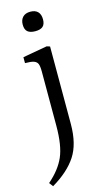

<svg xmlns="http://www.w3.org/2000/svg" viewBox="-139 -689 517 942"><g transform="rotate(-15 119.5 -218.0)"><path d="M171 -594Q171 -569 158.5 -558Q146 -547 120 -547Q94 -547 81 -558Q68 -569 68 -594Q68 -618 81.5 -632Q95 -646 120 -646Q145 -646 158 -632.5Q171 -619 171 -594ZM170 -456V-63Q170 39 130 100Q90 161 7 210L-8 190Q50 140 74.5 84Q99 28 99 -72V-349Q99 -375 94 -387Q89 -399 74.5 -404Q60 -409 30 -409V-439L154 -461Z"/></g></svg>

Font: Gupter
Style: Regular
Weight: 400
Designer: Octavio Pardo
Version: Version 1.000